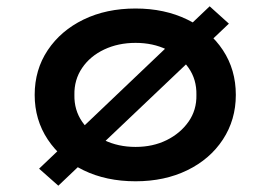

<svg xmlns="http://www.w3.org/2000/svg" viewBox="-20 -565 855 609"><path d="M165 24 104 -30 645 -545 706 -490ZM410 10Q317 10 245 -25Q173 -60 131.5 -122.5Q90 -185 90 -264Q90 -344 131.5 -406Q173 -468 245 -503Q317 -538 410 -538Q502 -538 574 -503Q646 -468 687 -406Q728 -344 728 -264Q728 -185 687 -122.5Q646 -60 574 -25Q502 10 410 10ZM410 -99Q465 -99 508.5 -120.5Q552 -142 578 -179Q604 -216 603 -264Q604 -313 578 -350Q552 -387 508.5 -408Q465 -429 410 -429Q355 -429 310.5 -408Q266 -387 240.5 -349.5Q215 -312 216 -264Q215 -216 240.5 -179Q266 -142 310.5 -120.5Q355 -99 410 -99Z"/></svg>

Font: Lexend Giga Medium
Style: Regular
Weight: 500
Designer: Bonnie Shaver-Troup, Thomas Jockin
Foundry: Lexend
Version: Version 1.007